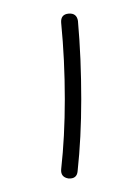

<svg xmlns="http://www.w3.org/2000/svg" viewBox="-20 -697 207 285"><path d="M81.5 -432.1Q69.8 -434.1 70.8 -445.8Q76.2 -494.1 76.2 -549.8Q76.2 -607.9 70.8 -663.1Q69.8 -675.8 82 -676.8Q93.8 -677.7 95.7 -666Q98.1 -638.7 99.4 -608.9Q100.6 -579.1 100.6 -549.8Q100.6 -492.7 95.2 -442.9Q94.2 -431.2 81.5 -432.1Z"/></svg>

Font: Mikhak ExtraLight
Style: Regular
Weight: 200
Designer: Amin Abedi
Version: Version 3.3